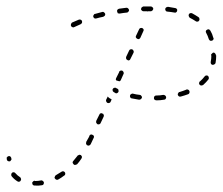

<svg xmlns="http://www.w3.org/2000/svg" viewBox="-28 -568 692 595"><path d="M81 -7 79 -8Q78 -8 76 -7Q75 -6 74 -5Q73 -4 72 -3Q72 -2 72 0Q72 3 74 5Q76 7 79 7H81Q91 8 102 6Q105 6 107 3Q108 1 108 -2Q108 -4 107 -5Q106 -6 105 -7Q104 -8 102 -9Q101 -9 100 -9Q90 -7 81 -7ZM15 -34Q12 -35 10 -33Q7 -31 7 -28Q6 -25 8 -22Q15 -13 26 -6Q29 -4 32 -5Q35 -6 36 -8Q37 -10 37 -11Q38 -13 37 -14Q37 -15 36 -17Q35 -18 34 -19Q26 -24 20 -31Q18 -34 15 -34ZM143 -23Q142 -22 142 -20Q141 -19 141 -17Q142 -16 142 -15Q144 -12 147 -11Q150 -10 153 -12Q162 -17 171 -24Q174 -25 174 -28Q175 -32 173 -34Q172 -35 171 -36Q170 -37 168 -37Q167 -37 165 -37Q164 -37 163 -36Q154 -30 145 -25Q144 -24 143 -23ZM197 -64Q198 -61 200 -59Q201 -58 202 -57Q204 -57 205 -57Q207 -57 208 -58Q210 -58 211 -59Q218 -67 224 -76Q226 -79 226 -82Q225 -85 223 -87Q222 -88 220 -88Q219 -89 217 -88Q216 -88 215 -87Q213 -87 212 -85Q206 -77 199 -69Q197 -67 197 -64ZM5 -82Q3 -85 0 -84Q-2 -84 -3 -84Q-4 -83 -5 -82Q-6 -81 -7 -80Q-8 -78 -7 -77V-75Q-7 -72 -5 -70Q-3 -68 0 -68Q2 -68 3 -68Q4 -69 5 -70Q6 -71 7 -73Q8 -74 8 -75L7 -77Q7 -80 5 -82ZM239 -128Q239 -127 239 -125Q238 -124 239 -122Q239 -121 240 -120Q241 -118 242 -118Q245 -116 248 -117Q251 -118 253 -121Q257 -129 261 -138L262 -140Q264 -143 263 -146Q262 -149 259 -150Q256 -152 253 -151Q250 -150 249 -147L248 -144Q244 -136 239 -128ZM270 -191Q270 -189 270 -188Q271 -186 272 -185Q273 -184 274 -183Q277 -182 280 -183Q283 -184 284 -187L293 -206Q294 -208 294 -209Q294 -211 293 -212Q293 -214 292 -215Q291 -216 289 -216Q287 -218 284 -217Q281 -216 280 -213L270 -193Q270 -192 270 -191ZM301 -254Q302 -251 305 -249Q308 -248 311 -249Q314 -250 315 -253L318 -260Q318 -260 318 -260Q314 -262 311 -264Q308 -266 306 -269L301 -259Q300 -257 301 -254ZM451 -270Q449 -268 449 -264Q449 -261 451 -259Q454 -257 457 -257Q469 -257 480 -259Q483 -259 485 -261Q487 -264 487 -267Q486 -270 484 -272Q481 -274 478 -274Q468 -272 456 -272Q453 -272 451 -270ZM378 -276Q375 -275 375 -272Q374 -269 376 -266Q377 -263 381 -263Q392 -261 403 -259Q406 -259 409 -261Q411 -263 412 -266Q412 -269 410 -271Q408 -274 405 -274Q394 -275 383 -278Q380 -278 378 -276ZM526 -282Q525 -281 524 -279Q523 -278 523 -277Q523 -275 523 -274Q524 -271 527 -269Q530 -268 533 -269Q544 -272 555 -276Q558 -277 559 -280Q560 -283 559 -286Q558 -287 557 -289Q556 -290 555 -290Q553 -291 552 -291Q550 -291 549 -290Q539 -286 529 -283Q527 -283 526 -282ZM327 -296Q324 -296 322 -293Q320 -291 321 -288Q321 -285 324 -283Q325 -282 329 -280Q331 -278 334 -279Q337 -280 339 -283Q340 -286 339 -289Q339 -292 336 -293Q333 -294 332 -295Q330 -297 327 -296ZM590 -314Q589 -312 589 -311Q589 -309 589 -308Q590 -306 591 -305Q593 -303 596 -303Q599 -303 602 -305Q611 -313 618 -322Q620 -325 619 -328Q619 -331 616 -333Q614 -335 611 -334Q608 -334 606 -331Q600 -323 592 -316Q590 -315 590 -314ZM332 -326 341 -344V-345Q342 -348 345 -349Q348 -350 351 -349Q354 -347 355 -344Q356 -341 355 -339L354 -337L346 -319Q345 -318 344 -317Q343 -316 342 -316Q339 -317 335 -318Q334 -318 332 -319Q331 -320 331 -322Q331 -324 332 -326ZM625 -376Q625 -374 625 -373Q625 -372 626 -370Q627 -369 628 -368Q630 -367 631 -367Q634 -367 637 -369Q639 -370 640 -373Q642 -384 642 -396L641 -397Q641 -400 639 -402Q637 -405 634 -405Q632 -405 631 -404Q630 -403 629 -402Q628 -401 627 -400Q626 -399 626 -397L627 -396Q627 -386 625 -376ZM363 -386Q364 -383 367 -382Q369 -380 372 -381Q375 -382 376 -385L386 -405Q387 -408 386 -410Q385 -413 382 -415Q379 -416 376 -415Q373 -414 372 -411L363 -392Q362 -389 363 -386ZM623 -442Q626 -441 629 -442Q630 -442 631 -443Q632 -444 633 -445Q634 -447 634 -448Q634 -450 633 -451Q630 -463 624 -473Q623 -474 622 -475Q621 -476 620 -477Q618 -477 617 -477Q615 -477 614 -476Q611 -475 610 -472Q609 -469 611 -466Q616 -457 619 -447Q620 -444 623 -442ZM393 -452Q395 -449 397 -448Q400 -446 403 -447Q406 -449 407 -451L416 -471Q418 -474 417 -477Q416 -479 413 -481Q410 -482 407 -481Q404 -480 403 -477L394 -458Q392 -455 393 -452ZM226 -497Q227 -500 226 -503Q225 -506 222 -507Q219 -508 216 -507Q206 -503 195 -498Q193 -496 192 -493Q191 -490 192 -488Q193 -486 194 -485Q195 -484 196 -484Q198 -483 199 -483Q201 -484 202 -484Q212 -489 222 -493Q225 -495 226 -497ZM581 -501Q583 -501 584 -501Q586 -501 587 -502Q588 -503 589 -504Q591 -507 590 -510Q590 -513 587 -515Q578 -521 567 -527Q564 -528 561 -527Q558 -526 557 -523Q556 -521 557 -518Q558 -515 560 -513Q570 -508 579 -502Q580 -502 581 -501ZM295 -518Q296 -518 297 -520Q298 -521 298 -522Q298 -524 298 -525Q297 -528 294 -530Q292 -532 289 -531Q277 -528 267 -525Q265 -525 264 -524Q263 -523 262 -521Q261 -520 261 -519Q261 -517 261 -516Q262 -513 265 -511Q268 -510 271 -511Q281 -514 292 -516Q294 -517 295 -518ZM370 -532Q372 -534 372 -537Q371 -540 369 -542Q367 -544 364 -544Q352 -542 341 -541Q338 -540 336 -538Q334 -535 335 -532Q335 -531 336 -530Q336 -528 337 -527Q339 -527 340 -526Q342 -526 343 -526Q354 -528 365 -529Q368 -529 370 -532ZM518 -530Q521 -532 521 -535Q522 -538 520 -540Q518 -543 515 -543Q504 -545 492 -547Q491 -547 490 -546Q488 -546 487 -545Q486 -544 485 -543Q484 -541 484 -540Q484 -537 486 -534Q488 -532 491 -532Q502 -531 513 -529Q516 -528 518 -530ZM429 -533 428 -531Q428 -531 428 -531Q429 -532 430 -533Q435 -533 439 -533Q441 -533 442 -534Q444 -535 445 -536Q446 -537 446 -538Q447 -539 447 -541Q447 -544 444 -546Q442 -548 439 -548Q428 -548 416 -548Q415 -548 414 -547Q412 -546 411 -545Q410 -544 410 -543Q409 -541 409 -540Q409 -537 412 -535Q414 -533 417 -533Q423 -533 429 -533Z"/></svg>

Font: FRB American Cursive Dashed Extralight
Style: Italic
Weight: 200
Italic angle: -25°
Version: Version 2.0;Modular Font Editor K font №1